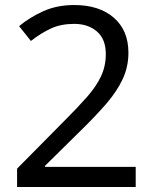

<svg xmlns="http://www.w3.org/2000/svg" viewBox="-20 -744 612 764"><path d="M520 0H48V-73L235 -262Q289 -316 326 -358Q363 -400 382 -440.5Q401 -481 401 -529Q401 -588 366 -618.5Q331 -649 275 -649Q223 -649 183.5 -631Q144 -613 103 -581L56 -640Q98 -675 152.5 -699.5Q207 -724 275 -724Q375 -724 433 -673.5Q491 -623 491 -534Q491 -478 468 -429Q445 -380 404 -332.5Q363 -285 308 -231L159 -84V-80H520Z"/></svg>

Font: Noto Sans IKEA
Style: Regular
Weight: 400
Designer: Monotype Design Team
Foundry: Monotype Imaging Inc.
Version: Version 2.001